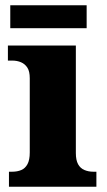

<svg xmlns="http://www.w3.org/2000/svg" viewBox="-20 -709 405 729"><path d="M14 0V-57H26Q46 -57 61 -63.5Q76 -70 84.5 -86Q93 -102 93 -130V-412Q93 -438 84 -452Q75 -466 60 -472.5Q45 -479 26 -479H10V-536H268V-128Q268 -101 276.5 -85.5Q285 -70 300.5 -63.5Q316 -57 334 -57H346V0ZM19 -602V-689H309V-602Z"/></svg>

Font: Noto Serif Khmer ExtraBold
Style: Regular
Weight: 800
Version: Version 2.003